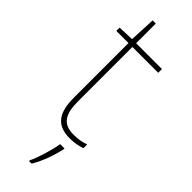

<svg xmlns="http://www.w3.org/2000/svg" viewBox="-293 -671 904 904"><g transform="rotate(45 159.5 -219.0)"><path d="M212 -15C138 -15 117 -61 117 -143V-503H289V-528H117V-659H96L90 -528L10 -525V-503H91V-140C91 -47 119 10 212 10C247 10 269 4 291 -3V-28C269 -20 245 -15 212 -15ZM229 67V61H200C194 104 169 185 153 215V221H170C198 174 217 119 229 67Z"/></g></svg>

Font: Noto Sans Syriac Eastern Thin
Style: Regular
Weight: 100
Designer: Patrick Giasson and the Monotype Design Team
Foundry: Monotype Imaging Inc.
Version: Version 3.001